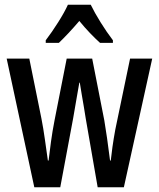

<svg xmlns="http://www.w3.org/2000/svg" viewBox="-20 -786 667 806"><path d="M340 -288Q337 -307 332.5 -334.5Q328 -362 323 -390Q318 -418 315 -439H313Q309 -416 304 -387.5Q299 -359 294.5 -332.5Q290 -306 287 -289L233 0H124L8 -540H103L154 -288Q162 -247 168.5 -200.5Q175 -154 181 -112H184Q188 -147 194 -191Q200 -235 209 -281L260 -540H367L418 -280Q423 -251 429.5 -205.5Q436 -160 442 -112H445Q447 -133 452 -168.5Q457 -204 464 -242L526 -540H619L500 0H390ZM361 -766Q377 -733 402.5 -692Q428 -651 454 -617V-606H400Q380 -624 357.5 -647.5Q335 -671 313 -698Q290 -671 267 -646.5Q244 -622 227 -606H172V-617Q198 -651 224.5 -693Q251 -735 265 -766Z"/></svg>

Font: Noto Sans Sinhala ExtraCondensed Medium
Style: Regular
Weight: 500
Width: 2
Designer: Jelle Bosma - Monotype Design Team
Foundry: Monotype Imaging Inc.
Version: Version 2.006; ttfautohint (v1.8.4.7-5d5b)